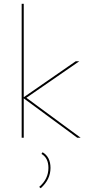

<svg xmlns="http://www.w3.org/2000/svg" viewBox="-20 -731 462 1019"><path d="M120 -212 408 0H390L106 -209V0H95V-711H106V-215L382 -406H401ZM206 77Q248 102 248 160Q248 222 196 268L188 261Q237 219 237 160Q237 107 200 86Z"/></svg>

Font: EauTest Hairline
Style: Regular
Weight: 250
Designer: Christian Thalmann (Catharsis Fonts)
Version: Version 0.001;PS 000.001;hotconv 1.0.88;makeotf.lib2.5.64775